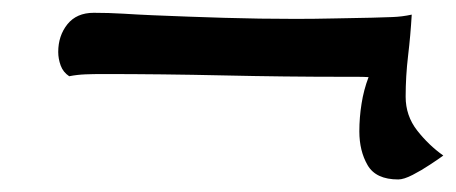

<svg xmlns="http://www.w3.org/2000/svg" viewBox="-20 -432 727 306"><path d="M614.7 -146Q579.1 -146 565.9 -168.7Q552.7 -191.4 552.7 -222.7Q552.7 -244.6 556.2 -266.6Q559.6 -288.6 567.4 -309.1Q558.6 -309.6 549.3 -309.6Q540 -309.6 530.3 -309.6Q433.1 -309.6 336.2 -311.8Q239.3 -314 142.1 -314Q129.4 -314 116.2 -313.5Q103 -313 90.3 -310.5Q80.6 -316.9 76.7 -327.6Q72.8 -338.4 72.8 -349.1Q72.8 -375 87.4 -393.3Q102.1 -411.6 129.4 -411.6Q152.8 -411.6 176.5 -410.2Q200.2 -408.7 223.6 -407.7Q280.3 -405.3 337.2 -403.6Q394 -401.9 450.7 -401.9Q481 -401.9 511.7 -402.6Q542.5 -403.3 572.8 -403.8Q588.9 -404.3 604.7 -404.8Q620.6 -405.3 636.2 -408.7Q634.3 -376 630.4 -343.3Q626.5 -310.5 626.5 -277.8Q626.5 -247.6 644.8 -224.1Q663.1 -200.7 686.5 -184.1Q679.2 -178.7 665.5 -169.7Q651.9 -160.6 637.7 -153.3Q623.5 -146 614.7 -146Z"/></svg>

Font: Lumanosimo
Style: Regular
Weight: 400
Designer: The DocRepair Project, Eduardo Rodriguez Tunni
Foundry: Google
Version: Version 1.010